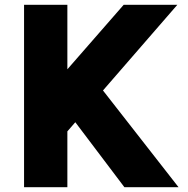

<svg xmlns="http://www.w3.org/2000/svg" viewBox="-20 -778 782 798"><path d="M293 -270 260 -232V0H80V-758H260V-490L494 -758H717L408 -402L722 0H497Z"/></svg>

Font: Biryani Heavy
Style: Regular
Weight: 900
Designer: Dan Reynolds and Mathieu Réguer
Foundry: Dan Reynolds and Mathieu Réguer
Version: Version 1.003; ttfautohint (v1.1) -l 5 -r 5 -G 72 -x 0 -D la